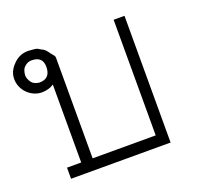

<svg xmlns="http://www.w3.org/2000/svg" viewBox="-97 -635 788 746"><g transform="rotate(-20 296.5 -262.0)"><path d="M442.9 -45.9V-523.9H487.8V0H76.2V-45.9H134.8V-368.2Q113.8 -354 85 -354Q68.8 -354 53.7 -360.6Q38.6 -367.2 26.9 -378.7Q15.1 -390.1 8.1 -405.8Q1 -421.4 1 -439.9Q1 -471.2 26.9 -497.1Q52.2 -523.9 88.9 -523.9L113.8 -522L125 -520L140.1 -511.2Q147 -508.8 154.1 -502.2Q161.1 -495.6 168 -484.9Q174.8 -477.5 178.5 -472.2Q182.1 -466.8 182.1 -462.9V-45.9ZM45.9 -439.9Q45.9 -422.9 58.1 -407.2Q66.9 -396 88.9 -393.1Q134.8 -393.1 134.8 -441.9Q134.8 -484.9 88.9 -484.9Q71.8 -484.9 59.1 -472.2Q48.8 -464.8 45.9 -439.9Z"/></g></svg>

Font: Defago Noto Sans
Style: Regular
Weight: 400
Designer: John M. Durdin
Foundry: Lao IT Dev Co., Ltd.
Version: Version 1.000 2007 initial release